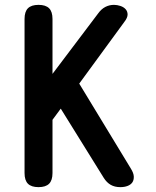

<svg xmlns="http://www.w3.org/2000/svg" viewBox="-20 -760 640 790"><path d="M196 -48Q196 -18 182 -4Q168 10 138.5 10Q109 10 95 -4Q81 -18 81 -48V-682Q81 -712 95 -726Q109 -740 138.5 -740Q168 -740 182 -726Q196 -712 196 -682V-456L384 -705Q397 -723 413.5 -731.5Q430 -740 449 -740Q462 -740 475.5 -735.5Q489 -731 497 -722Q505 -713 505 -700Q505 -687 491 -669L306 -416L518 -67Q530 -48 530.5 -33.5Q531 -19 524.5 -9.5Q518 0 505 5Q492 10 475 10Q452 10 435.5 0.5Q419 -9 407 -28L230 -313L196 -267Z"/></svg>

Font: Maple Mono SemiBold
Style: Regular
Weight: 600
Monospace: yes
Designer: subframe7536
Version: Version 7.000